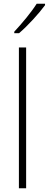

<svg xmlns="http://www.w3.org/2000/svg" viewBox="-20 -1016 263 1036"><path d="M223 -988V-996H178C149 -950 99 -890 57 -845V-837H83C130 -877 190 -943 223 -988ZM121 0V-760H82V0Z"/></svg>

Font: Noto Sans Devanagari SemiCondensed ExtraLight
Style: Regular
Weight: 200
Width: 4
Designer: Jelle Bosma - Monotype Design Team
Foundry: Monotype Imaging Inc.
Version: Version 2.004